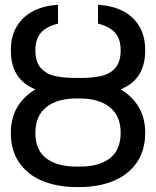

<svg xmlns="http://www.w3.org/2000/svg" viewBox="-20 -757 640 787"><path d="M305.7 -430.7Q382.8 -430.2 443.8 -405.3Q504.9 -380.4 540 -331.5Q575.2 -282.7 575.2 -212.9Q575.2 -140.1 540.3 -90.1Q505.4 -40 444.3 -15.1Q383.3 9.8 305.7 9.8H293.9Q216.3 9.8 155.3 -14.9Q94.2 -39.6 59.3 -89.6Q24.4 -139.6 24.4 -211.9Q24.4 -282.2 59.6 -331.3Q94.7 -380.4 155.8 -405.3Q216.8 -430.2 293.9 -430.7ZM293.9 -353.5Q214.8 -353.5 169.9 -317.9Q125 -282.2 125 -211.9Q125 -141.6 169.7 -107.9Q214.4 -74.2 293.9 -74.2H305.7Q385.3 -73.7 429.9 -107.9Q474.6 -142.1 474.6 -212.9Q474.6 -282.2 429.7 -317.9Q384.8 -353.5 305.7 -353.5ZM309.6 -437.5Q360.8 -437.5 396.2 -445.8Q431.6 -454.1 453.1 -479Q474.6 -503.9 474.6 -550.8Q474.6 -597.2 451.9 -622.8Q429.2 -648.4 381.8 -660.2V-737.3Q438 -734.4 481.4 -713.1Q524.9 -691.9 550 -650.9Q575.2 -609.9 575.2 -550.8Q575.2 -448.2 501.7 -404.3Q428.2 -360.4 309.6 -360.4H290Q170.9 -360.8 97.7 -404.5Q24.4 -448.2 24.4 -550.8Q24.4 -609.9 49.8 -650.6Q75.2 -691.4 118.9 -712.9Q162.6 -734.4 217.8 -737.3V-660.2Q170.4 -648.4 147.7 -622.8Q125 -597.2 125 -550.8Q125 -503.9 146.7 -479Q168.5 -454.1 203.9 -445.8Q239.3 -437.5 290 -437.5Z"/></svg>

Font: Intratopia Thin
Style: Regular
Weight: 100
Designer: Rasmus Andersson
Foundry: rsms
Version: Version 3.000;Glyphs 3.2.3 (3260)